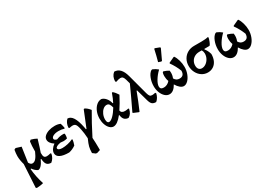

<svg xmlns="http://www.w3.org/2000/svg" viewBox="12 -1762 4218 3023"><g transform="rotate(-30 2121.5 -250.0)"><path d="M542 -115Q528 -38 469 9Q416 9 391 -21Q366 -51 362 -121L353 -124Q324 -60 293.5 -27Q263 6 234 6Q182 -19 147 -72L137 -67Q147 69 196 222Q147 236 75 239L59 228L83 -190Q58 -278 58 -347Q58 -394 69 -458L90 -471H104L191 -444L152 -176Q165 -152 179 -141Q193 -130 210 -130Q245 -130 275 -165Q305 -200 336 -272Q336 -381 346 -450L369 -469Q429 -453 472 -428Q430 -284 403 -209V-204Q402 -156 415 -135.5Q428 -115 462 -115Q489 -115 532 -127Z M942 -142Q938 -100 918 -45Q858 -3 795 10Q689 10 634 -18Q579 -46 579 -99Q579 -133 601.5 -167Q624 -201 663 -228Q626 -251 604.5 -280.5Q583 -310 583 -342Q583 -378 613 -406.5Q643 -435 693.5 -451.5Q744 -468 804 -468Q861 -468 904 -448Q919 -402 925 -359L915 -352Q873 -367 815 -367Q759 -367 721.5 -349Q684 -331 684 -302Q684 -276 732 -264Q791 -288 850 -288Q865 -288 872 -287L882 -278Q884 -239 875 -200Q845 -189 805 -189Q782 -189 754 -194Q710 -187 684 -173.5Q658 -160 658 -143Q658 -125 680 -114.5Q702 -104 738 -104Q784 -104 837.5 -116Q891 -128 932 -149Z M1226 -6Q1232 84 1232 180V218L1172 237L1149 234L1100 197Q1101 131 1112 86.5Q1123 42 1159 -38Q1153 -139 1138 -208Q1128 -257 1118 -282.5Q1108 -308 1093 -319.5Q1078 -331 1053 -331Q1029 -331 990 -322L978 -334Q984 -418 1037 -467Q1093 -467 1132.5 -406Q1172 -345 1197 -220L1205 -176L1215 -175Q1248 -262 1325 -447L1334 -468L1350 -469Q1395 -446 1436 -393Q1337 -226 1226 -6Z M1954 -113Q1938 -29 1876 6Q1783 1 1773 -103L1765 -107Q1676 6 1606 6Q1571 6 1540 -23Q1509 -52 1491 -102Q1473 -152 1473 -210Q1473 -279 1497.5 -338Q1522 -397 1563 -431.5Q1604 -466 1653 -466Q1696 -455 1728.5 -415.5Q1761 -376 1775 -319H1783Q1817 -384 1846 -468L1860 -472Q1900 -439 1934 -383Q1867 -253 1808 -167Q1817 -116 1883 -116Q1907 -116 1947 -124ZM1749 -257Q1738 -303 1721.5 -324Q1705 -345 1676 -345Q1642 -345 1611 -318.5Q1580 -292 1561 -248.5Q1542 -205 1542 -158Q1542 -91 1580 -91Q1612 -91 1657.5 -136Q1703 -181 1749 -257Z M2447 -113Q2439 -76 2421 -45Q2403 -14 2377 7Q2329 7 2305 -15Q2281 -37 2265 -98L2208 -302H2199Q2137 -137 2074 7L2063 10L1973 -28L1970 -38Q2078 -262 2165 -455L2144 -532Q2133 -570 2118 -586.5Q2103 -603 2076 -603Q2047 -603 1992 -583L1979 -597Q1981 -688 2043 -738Q2165 -738 2213 -560L2311 -194Q2323 -151 2336.5 -135Q2350 -119 2379 -119Q2398 -119 2436 -127Z M3041 -250Q3041 -185 3018.5 -125.5Q2996 -66 2959 -29Q2922 8 2882 8Q2851 8 2818 -19Q2785 -46 2756 -95Q2729 -46 2695.5 -19.5Q2662 7 2624 7Q2581 7 2545 -25Q2509 -57 2488 -110.5Q2467 -164 2467 -227Q2467 -303 2494 -371.5Q2521 -440 2564 -467L2582 -470Q2633 -449 2673 -414Q2612 -356 2573 -291.5Q2534 -227 2534 -183Q2534 -130 2598 -130Q2629 -130 2657.5 -144Q2686 -158 2709 -185Q2691 -232 2691 -285Q2691 -324 2702 -348L2715 -356Q2765 -341 2808 -315Q2811 -297 2811 -277Q2811 -227 2792 -183Q2809 -154 2830.5 -141Q2852 -128 2883 -128Q2968 -128 2968 -223Q2928 -325 2865 -412L2870 -424L2969 -470H2979Q3007 -430 3024 -369.5Q3041 -309 3041 -250ZM2717 -522Q2745 -622 2769 -733L2780 -739L2862 -708L2867 -695L2780 -509L2765 -505Z M3600 -462Q3583 -390 3555 -347L3544 -339H3454L3449 -331Q3490 -281 3508 -214Q3508 -147 3484.5 -95.5Q3461 -44 3417.5 -16Q3374 12 3318 12Q3259 12 3209.5 -20Q3160 -52 3131.5 -107.5Q3103 -163 3103 -229Q3103 -295 3133 -348Q3163 -401 3216 -431Q3269 -461 3335 -461H3471Q3550 -461 3589 -473ZM3405 -339H3359Q3313 -339 3275.5 -319Q3238 -299 3216.5 -262.5Q3195 -226 3195 -182Q3195 -140 3214.5 -116.5Q3234 -93 3269 -93Q3308 -93 3343.5 -118Q3379 -143 3401 -184Q3423 -225 3423 -272Q3423 -308 3405 -339Z M4206 -250Q4206 -185 4183.5 -125.5Q4161 -66 4124 -29Q4087 8 4047 8Q4016 8 3983 -19Q3950 -46 3921 -95Q3894 -46 3860.5 -19.5Q3827 7 3789 7Q3746 7 3710 -25Q3674 -57 3653 -110.5Q3632 -164 3632 -227Q3632 -303 3659 -371.5Q3686 -440 3729 -467L3747 -470Q3798 -449 3838 -414Q3777 -356 3738 -291.5Q3699 -227 3699 -183Q3699 -130 3763 -130Q3794 -130 3822.5 -144Q3851 -158 3874 -185Q3856 -232 3856 -285Q3856 -324 3867 -348L3880 -356Q3930 -341 3973 -315Q3976 -297 3976 -277Q3976 -227 3957 -183Q3974 -154 3995.5 -141Q4017 -128 4048 -128Q4133 -128 4133 -223Q4093 -325 4030 -412L4035 -424L4134 -470H4144Q4172 -430 4189 -369.5Q4206 -309 4206 -250Z"/></g></svg>

Font: Alegreya
Style: Bold
Weight: 700
Designer: Juan Pablo del Peral
Foundry: Huerta Tipografica
Version: Version 2.008; ttfautohint (v1.8)